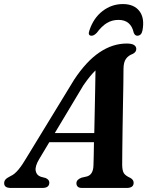

<svg xmlns="http://www.w3.org/2000/svg" viewBox="-46 -926 729 946"><path d="M147 -142Q126 -107 129.8 -84.8Q133.5 -62.5 155.5 -55L178.5 -49Q197 -41 197 -26.5Q197 0 163 0H7Q-25.5 0 -25.5 -23.5Q-25.5 -34 -18.8 -41.8Q-12 -49.5 7 -59Q25 -66.5 44.8 -90.2Q64.5 -114 85 -149.5L319 -533Q379.5 -624.5 444.2 -668Q509 -711.5 578 -711.5Q604 -711.5 614.8 -704Q625.5 -696.5 625.5 -685Q625.5 -668.5 607 -660Q586.5 -652.5 574.8 -636.2Q563 -620 562.5 -588Q562.5 -563 561.8 -513.8Q561 -464.5 559.8 -404Q558.5 -343.5 557.8 -284.2Q557 -225 556.5 -179Q556 -133 556 -113Q556.5 -86 564 -73.2Q571.5 -60.5 597 -49Q612.5 -40 612.5 -25.5Q612.5 0 578.5 0H357.5Q342.5 0 336.5 -6.8Q330.5 -13.5 330.5 -23Q330.5 -41 355.5 -50.5L383.5 -57Q413.5 -66.5 414.5 -111.5Q415 -129 415.8 -158.8Q416.5 -188.5 417 -225.5H197ZM364.5 -505 224 -270.5H418.5Q419.5 -323 420.8 -380Q422 -437 423 -489Q424 -541 424.5 -579Q412.5 -567.5 397.8 -549.8Q383 -532 364.5 -505ZM538 -828Q506 -828 480.5 -812.5Q455 -797 431 -764.5Q417 -750 405.5 -750Q385 -750 394.5 -776Q414.5 -837 459.2 -871.5Q504 -906 559.5 -906Q614 -906 640.8 -871.5Q667.5 -837 656 -776Q651 -750 630 -750Q619 -750 613 -764.5Q599 -828 538 -828Z"/></svg>

Font: Fraunces 9pt S000 SemiBold
Style: Italic
Weight: 600
Italic angle: -16°
Version: Version 1.000; ttfautohint (v1.8.3)